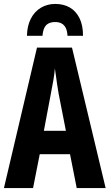

<svg xmlns="http://www.w3.org/2000/svg" viewBox="-20 -956 557 976"><path d="M370 0 336 -172H182L148 0H0L168 -714H346L517 0ZM278 -480Q274 -504 270.5 -526.5Q267 -549 264.5 -569.5Q262 -590 259 -608Q257 -582 251.5 -549.5Q246 -517 239 -482L203 -291H315ZM261 -936Q303 -936 334.5 -918Q366 -900 384 -864Q402 -828 402 -774H323Q322 -798 314.5 -813.5Q307 -829 293.5 -836.5Q280 -844 260 -844Q241 -844 227 -837Q213 -830 205.5 -814.5Q198 -799 196 -774H117Q118 -824 136.5 -860.5Q155 -897 187.5 -916.5Q220 -936 261 -936Z"/></svg>

Font: Noto Sans Display ExtraCondensed
Style: Bold
Weight: 700
Width: 2
Designer: Monotype Design Team
Foundry: Monotype Imaging Inc.
Version: Version 2.003